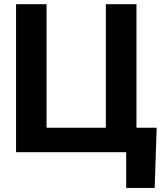

<svg xmlns="http://www.w3.org/2000/svg" viewBox="-20 -731 799 922"><path d="M57.1 0H585.9V171.4H722.7L732.4 -117.7H635.3V-710.9H488.3V-117.7H203.6V-710.9H57.1Z"/></svg>

Font: Roboto
Style: Bold
Weight: 700
Designer: Google
Version: Version 2.137; 2017